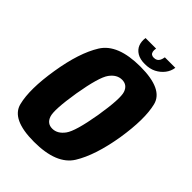

<svg xmlns="http://www.w3.org/2000/svg" viewBox="-212 -810 907 907"><g transform="rotate(45 241.5 -356.0)"><path d="M187 4Q337 4 386.5 -76Q436 -156 460 -300Q482.5 -442.5 462.5 -522.8Q442.5 -603 292 -603Q141 -603 91.2 -523.2Q41.5 -443.5 18.5 -300Q-4.5 -157.5 15.8 -76.8Q36 4 187 4ZM204 -101Q169.5 -101 157.8 -135.5Q146 -170 167 -299.5Q189 -428.5 214.2 -463.2Q239.5 -498 274 -498Q309 -498 320.8 -463.5Q332.5 -429 311.5 -299.5Q289.5 -170.5 264 -135.8Q238.5 -101 204 -101ZM297 -626Q330 -626 353.8 -638.2Q377.5 -650.5 393 -670.5Q408.5 -690.5 412 -715.5H342Q340 -703 335.8 -694.2Q331.5 -685.5 324.2 -681.2Q317 -677 306 -677Q296.5 -677 290.8 -681.2Q285 -685.5 283 -694Q281 -702.5 283.5 -715.5H213Q209.5 -690.5 217.2 -670.5Q225 -650.5 245.2 -638.2Q265.5 -626 297 -626Z"/></g></svg>

Font: Anybody Condensed
Style: Bold Italic
Weight: 700
Width: 3
Italic angle: -10°
Version: Version 1.113;gftools[0.9.25]